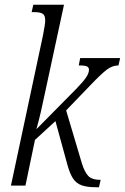

<svg xmlns="http://www.w3.org/2000/svg" viewBox="-20 -780 525 807"><path d="M384 7Q346 7 323.5 -1Q301 -9 287.5 -29Q274 -49 264 -85L213 -271L127 -192L87 0H26L161 -633Q165 -653 167.5 -669.5Q170 -686 170 -694Q170 -716 159 -722.5Q148 -729 125 -729H113L120 -760H249L167 -380Q160 -346 151.5 -309Q143 -272 133 -237L302 -408Q331 -438 342.5 -455.5Q354 -473 354 -487Q354 -496 346 -500.5Q338 -505 311 -505L317 -536H485L478 -505Q452 -505 428 -486.5Q404 -468 361 -423L258 -316L324 -94Q335 -58 350.5 -41Q366 -24 403 -24L396 7Z"/></svg>

Font: Noto Serif ExtraCondensed Light
Style: Italic
Weight: 300
Width: 2
Italic angle: -12°
Designer: Monotype Design Team
Foundry: Monotype Imaging Inc.
Version: Version 2.014; ttfautohint (v1.8.4.7-5d5b)